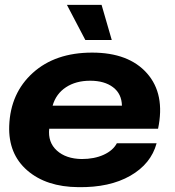

<svg xmlns="http://www.w3.org/2000/svg" viewBox="-20 -763 722 792"><path d="M332 -598 256 -743H399L441 -598ZM303 9Q171 8 92.5 -60Q14 -128 18 -244Q23 -379 115.5 -462.5Q208 -546 360 -546Q511 -546 586.5 -460.5Q662 -375 632 -232H183Q177 -176 214.5 -142Q252 -108 317 -107Q369 -107 407.5 -124.5Q446 -142 462 -172H626Q603 -87 517.5 -38Q432 11 303 9ZM197 -327H483Q482 -376 446.5 -403Q411 -430 352 -430Q293 -430 252 -403Q211 -376 197 -327Z"/></svg>

Font: Mona Sans Expanded
Style: Bold Italic
Weight: 700
Width: 7
Italic angle: -11.7°
Designer: Deni Anggara
Foundry: GitHub
Version: Version 1.001;gftools[0.9.33]